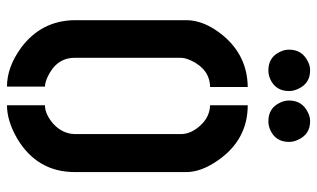

<svg xmlns="http://www.w3.org/2000/svg" viewBox="-200 -708 913 553"><g transform="rotate(90 256.5 -431.5)"><path d="M123 -807.6Q123 -844.7 156.2 -861.3Q168.9 -868.2 182.6 -868.2Q220.7 -868.2 236.3 -833Q242.2 -820.3 242.2 -807.6Q242.2 -769.5 209 -753.9Q196.3 -748 182.6 -748Q144.5 -748 128.9 -782.2Q123 -794.9 123 -807.6ZM269.5 -807.6Q269.5 -844.7 302.7 -861.3Q315.4 -868.2 329.1 -868.2Q367.2 -868.2 382.8 -833Q388.7 -820.3 388.7 -807.6Q388.7 -769.5 355.5 -753.9Q342.8 -748 329.1 -748Q291 -748 275.4 -782.2Q269.5 -794.9 269.5 -807.6ZM38.1 -190.4V-511.7Q38.1 -563.5 82 -617.2Q140.6 -687.5 230.5 -688.5V-580.1Q179.7 -579.1 154.3 -525.4Q146.5 -507.8 146.5 -496.1V-190.4Q146.5 -137.7 201.2 -112.3Q217.8 -104.5 229.5 -104.5V4.9Q173.8 4.9 118.2 -35.2Q39.1 -93.8 38.1 -190.4ZM283.2 4.9V-104.5Q308.6 -104.5 335.9 -127.9Q365.2 -154.3 366.2 -190.4V-496.1Q366.2 -525.4 340.8 -552.7Q316.4 -579.1 283.2 -580.1V-688.5Q381.8 -688.5 441.4 -603.5Q475.6 -554.7 475.6 -511.7V-190.4Q475.6 -82 378.9 -24.4Q328.1 4.9 283.2 4.9Z"/></g></svg>

Font: Post No Bills Colombo
Style: Bold
Weight: 700
Designer: Kosala Senevirathne, Siva Puranthara, Lasantha Premarathna, Tharique Azeez
Foundry: Mooniak
Version: Version 1.220 ; ttfautohint (v1.6)